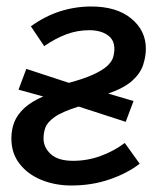

<svg xmlns="http://www.w3.org/2000/svg" viewBox="-20 -559 501 591"><path d="M200 12Q150 12 108 -5Q66 -22 40.5 -54.5Q15 -87 15 -133Q15 -160 24 -183Q33 -206 54.5 -226Q76 -246 113 -262L37 -283L61 -347L192 -304Q240 -317 268 -330Q296 -343 310 -356Q324 -369 328 -382Q332 -395 332 -409Q332 -437 310.5 -451.5Q289 -466 255 -466Q218 -466 184.5 -453.5Q151 -441 116 -417L75 -478Q118 -509 164.5 -524Q211 -539 261 -539Q339 -539 384 -502Q429 -465 429 -409Q429 -385 420.5 -359Q412 -333 387 -310.5Q362 -288 313 -271L391 -248L367 -184L222 -231Q171 -215 148.5 -199Q126 -183 120 -167Q114 -151 114 -133Q114 -105 136.5 -84.5Q159 -64 205 -64Q249 -64 290 -79Q331 -94 364 -119L410 -55Q371 -25 316.5 -6.5Q262 12 200 12Z"/></svg>

Font: Fira Sans Variable
Style: Italic
Weight: 397
Italic angle: -8°
Designer: Carrois Corporate & Edenspiekermann AG
Foundry: Carrois Corporate GbR & Edenspiekermann AG
Version: Version 4.202